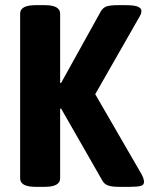

<svg xmlns="http://www.w3.org/2000/svg" viewBox="-20 -722 578 744"><path d="M118 2Q58 2 58 -31V-669Q58 -702 118 -702H153Q213 -702 213 -669V-401H217L369 -675Q378 -692 392.5 -697Q407 -702 438 -702H466Q501 -702 514.5 -696Q528 -690 528 -680Q528 -669 521 -658L349 -357L529 -46Q535 -34 536.5 -28Q538 -22 538 -17Q538 -5 525 -1.5Q512 2 483 2H441Q413 2 398 -3.5Q383 -9 375 -25L217 -301H213V-31Q213 2 153 2Z"/></svg>

Font: Asap Semi Condensed
Style: Bold
Weight: 700
Width: 4
Designer: Pablo Cosgaya
Foundry: Omnibus-Type
Version: Version 3.001; ttfautohint (v1.8.4.7-5d5b)